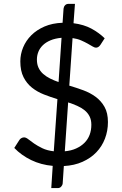

<svg xmlns="http://www.w3.org/2000/svg" viewBox="-20 -839 620 978"><path d="M248.5 5.9Q188.5 0.5 138.7 -23.7Q88.9 -47.9 52.7 -85.4L79.1 -126.5Q82.5 -131.8 89.1 -135.5Q95.7 -139.2 102.5 -139.2Q112.3 -139.2 124.3 -129.6Q136.2 -120.1 153.8 -107.9Q171.4 -95.7 195.6 -84Q219.7 -72.3 253.9 -68.4L272.5 -334Q237.3 -344.7 203.6 -357.9Q169.9 -371.1 143.1 -392.3Q116.2 -413.6 99.9 -445.8Q83.5 -478 83.5 -526.4Q83.5 -563 97.9 -597.7Q112.3 -632.3 139.4 -659.4Q166.5 -686.5 206.5 -703.9Q246.6 -721.2 298.8 -723.1L303.7 -794.9Q304.7 -804.7 311.3 -812Q317.9 -819.3 328.6 -819.3H361.8L354.5 -720.7Q407.2 -713.9 445.3 -693.4Q483.4 -672.9 513.2 -644L491.7 -610.8Q481.9 -596.2 468.8 -596.2Q461.9 -596.2 451.7 -602.3Q441.4 -608.4 426.8 -616.7Q412.1 -625 393.1 -633.3Q374 -641.6 349.6 -645L333 -402.8Q369.1 -392.1 404.3 -379.2Q439.5 -366.2 467.3 -345.7Q495.1 -325.2 512.5 -294.4Q529.8 -263.7 529.8 -217.3Q529.8 -172.4 514.6 -132.8Q499.5 -93.3 470.9 -63.5Q442.4 -33.7 400.6 -14.9Q358.9 3.9 305.2 6.8L299.3 95.2Q298.3 104.5 291.5 111.8Q284.7 119.1 274.4 119.1H241.2ZM445.3 -203.6Q445.3 -228.5 436 -246.6Q426.8 -264.6 410.6 -277.6Q394.5 -290.5 373 -300Q351.6 -309.6 327.1 -317.4L310.1 -68.4Q342.8 -71.3 367.9 -82.8Q393.1 -94.2 410.4 -111.6Q427.7 -128.9 436.5 -152.1Q445.3 -175.3 445.3 -203.6ZM168 -535.6Q168 -511.7 176.3 -493.9Q184.6 -476.1 199.7 -462.6Q214.8 -449.2 234.9 -439.2Q254.9 -429.2 278.3 -420.9L293.5 -646.5Q260.7 -643.6 237.1 -633.5Q213.4 -623.5 198 -608.4Q182.6 -593.3 175.3 -574.7Q168 -556.2 168 -535.6Z"/></svg>

Font: Kantumruy
Style: Regular
Weight: 400
Foundry: Sovichet Tep
Version: Version 1.3000